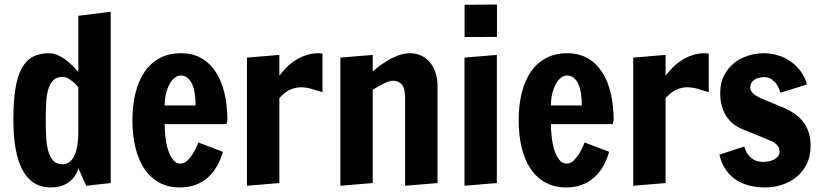

<svg xmlns="http://www.w3.org/2000/svg" viewBox="-20 -801 3568 834"><path d="M354.5 5.9 320.3 -70.3Q314 -46.9 298.8 -28.3Q292.5 -20.5 283.4 -12.9Q274.4 -5.4 262.2 0.5Q250 6.3 234.6 9.8Q219.2 13.2 199.7 13.2Q161.1 13.2 131.1 -4.2Q101.1 -21.5 80.3 -57.9Q59.6 -94.2 48.8 -149.7Q38.1 -205.1 38.1 -281.2Q38.1 -358.9 46.6 -413.8Q55.2 -468.8 74 -503.4Q92.8 -538.1 122.1 -554Q151.4 -569.8 192.9 -569.8Q204.6 -569.8 216.6 -566.4Q228.5 -563 239.7 -557.1Q251 -551.3 261.5 -543.9Q272 -536.6 280.8 -528.8Q301.8 -510.7 320.3 -488.3V-732.4L460.9 -750V-5.9ZM320.3 -421.9Q310.1 -434.6 298.8 -444.3Q289.1 -452.6 276.9 -459.7Q264.6 -466.8 252 -466.8Q226.1 -466.8 211.4 -452.4Q196.8 -438 189.5 -412.8Q182.1 -387.7 180.4 -353.8Q178.7 -319.8 178.7 -281.2Q178.7 -242.2 180.4 -207Q182.1 -171.9 189.5 -145.3Q196.8 -118.7 211.4 -103Q226.1 -87.4 252 -87.4Q264.6 -87.4 276.9 -94Q289.1 -100.6 298.8 -116.9Q308.6 -133.3 314.5 -161.9Q320.3 -190.4 320.3 -234.4Z M695.3 -261.7Q695.3 -235.4 698.7 -205.1Q702.1 -174.8 710.2 -149.4Q718.3 -124 731.4 -107.2Q744.6 -90.3 763.7 -90.3Q780.3 -90.3 793.9 -103.5Q807.6 -116.7 817.9 -133.3Q828.1 -149.9 834.2 -164.6Q840.3 -179.2 841.8 -182.1L948.2 -141.6Q938.5 -107.4 922.4 -79.1Q906.2 -50.8 883.3 -30.3Q860.4 -9.8 830.1 1.7Q799.8 13.2 761.2 13.2Q710 13.2 671.1 -8.3Q632.3 -29.8 606.7 -68.4Q581.1 -106.9 568.1 -160.6Q555.2 -214.4 555.2 -278.3Q555.2 -342.8 568.4 -396.5Q581.5 -450.2 607.9 -488.8Q634.3 -527.3 673.8 -548.6Q713.4 -569.8 766.1 -569.8Q816.4 -569.8 854 -548.6Q891.6 -527.3 917 -488.8Q942.4 -450.2 955.1 -396.5Q967.8 -342.8 967.8 -278.3L965.8 -271.5Q964.8 -268.6 964.4 -265.9Q963.9 -263.2 963.9 -261.7ZM829.6 -342.8Q829.6 -370.6 825.9 -394.5Q822.3 -418.5 814.5 -435.8Q806.6 -453.1 794.2 -463.1Q781.7 -473.1 763.7 -473.1Q751 -473.1 738.5 -463.1Q726.1 -453.1 716.6 -435.8Q707 -418.5 701.2 -394.5Q695.3 -370.6 695.3 -342.8Z M1052.7 -550.8 1193.4 -562.5V-472.2Q1205.6 -488.3 1222.2 -505.6Q1238.8 -522.9 1260 -537.1Q1281.2 -551.3 1307.1 -560.5Q1333 -569.8 1363.8 -569.8Q1366.2 -569.8 1369.1 -569.6Q1372.1 -569.3 1374.5 -568.8Q1377.4 -568.4 1380.9 -567.9V-400.4Q1357.9 -407.2 1334.5 -414.6Q1311 -421.9 1287.1 -421.9Q1263.7 -421.9 1240.7 -411.6Q1217.8 -401.4 1193.4 -375V-5.9L1052.7 5.9Z M1739.7 -375.5Q1739.7 -417 1725.6 -433.6Q1711.4 -450.2 1688.5 -450.2Q1669.9 -450.2 1646.7 -438Q1623.5 -425.8 1599.1 -411.1V-5.9L1458.5 5.9V-550.8L1599.1 -562.5V-490.7Q1641.1 -527.3 1682.6 -548.6Q1724.1 -569.8 1760.3 -569.8Q1786.6 -569.8 1808.6 -559.8Q1830.6 -549.8 1846.4 -531.5Q1862.3 -513.2 1871.3 -486.8Q1880.4 -460.4 1880.4 -427.7V-5.9L1739.7 5.9Z M1997.6 -550.8 2138.2 -562.5V-5.9L1997.6 5.9ZM2138.7 -781.2V-640.6L1998 -640.1V-780.3Z M2373 -261.7Q2373 -235.4 2376.5 -205.1Q2379.9 -174.8 2387.9 -149.4Q2396 -124 2409.2 -107.2Q2422.4 -90.3 2441.4 -90.3Q2458 -90.3 2471.7 -103.5Q2485.4 -116.7 2495.6 -133.3Q2505.9 -149.9 2512 -164.6Q2518.1 -179.2 2519.5 -182.1L2626 -141.6Q2616.2 -107.4 2600.1 -79.1Q2584 -50.8 2561 -30.3Q2538.1 -9.8 2507.8 1.7Q2477.5 13.2 2439 13.2Q2387.7 13.2 2348.9 -8.3Q2310.1 -29.8 2284.4 -68.4Q2258.8 -106.9 2245.8 -160.6Q2232.9 -214.4 2232.9 -278.3Q2232.9 -342.8 2246.1 -396.5Q2259.3 -450.2 2285.6 -488.8Q2312 -527.3 2351.6 -548.6Q2391.1 -569.8 2443.8 -569.8Q2494.1 -569.8 2531.7 -548.6Q2569.3 -527.3 2594.7 -488.8Q2620.1 -450.2 2632.8 -396.5Q2645.5 -342.8 2645.5 -278.3L2643.6 -271.5Q2642.6 -268.6 2642.1 -265.9Q2641.6 -263.2 2641.6 -261.7ZM2507.3 -342.8Q2507.3 -370.6 2503.7 -394.5Q2500 -418.5 2492.2 -435.8Q2484.4 -453.1 2471.9 -463.1Q2459.5 -473.1 2441.4 -473.1Q2428.7 -473.1 2416.3 -463.1Q2403.8 -453.1 2394.3 -435.8Q2384.8 -418.5 2378.9 -394.5Q2373 -370.6 2373 -342.8Z M2730.5 -550.8 2871.1 -562.5V-472.2Q2883.3 -488.3 2899.9 -505.6Q2916.5 -522.9 2937.7 -537.1Q2959 -551.3 2984.9 -560.5Q3010.7 -569.8 3041.5 -569.8Q3043.9 -569.8 3046.9 -569.6Q3049.8 -569.3 3052.2 -568.8Q3055.2 -568.4 3058.6 -567.9V-400.4Q3035.6 -407.2 3012.2 -414.6Q2988.8 -421.9 2964.8 -421.9Q2941.4 -421.9 2918.5 -411.6Q2895.5 -401.4 2871.1 -375V-5.9L2730.5 5.9Z M3213.4 -164.6Q3217.8 -145.5 3228.5 -130.9Q3237.3 -118.2 3253.4 -107.9Q3269.5 -97.7 3295.4 -97.7Q3305.2 -97.7 3317.6 -99.9Q3330.1 -102.1 3340.8 -107.4Q3351.6 -112.8 3358.9 -121.3Q3366.2 -129.9 3366.2 -143.1Q3366.2 -161.1 3353.5 -172.9Q3340.8 -184.6 3323.7 -191.4L3206.1 -239.3Q3158.7 -258.3 3133.5 -298.6Q3108.4 -338.9 3108.4 -397.5Q3108.4 -439.5 3124.5 -471.7Q3140.6 -503.9 3167 -525.6Q3193.4 -547.4 3227.5 -558.6Q3261.7 -569.8 3298.3 -569.8Q3328.6 -569.8 3358.2 -561Q3387.7 -552.2 3413.1 -534.9Q3438.5 -517.6 3457.3 -492.2Q3476.1 -466.8 3485.4 -434.1L3370.1 -398.4Q3364.7 -417 3355.5 -432.1Q3347.2 -444.8 3333.5 -455.3Q3319.8 -465.8 3299.3 -465.8Q3288.1 -465.8 3277.3 -463.4Q3266.6 -460.9 3258.1 -455.3Q3249.5 -449.7 3244.1 -441.2Q3238.8 -432.6 3238.8 -420.9Q3238.8 -411.6 3243.9 -404.1Q3249 -396.5 3256.6 -390.6Q3264.2 -384.8 3272.5 -380.4Q3280.8 -376 3287.6 -373L3387.7 -331.5Q3411.1 -320.8 3431.9 -306.6Q3452.6 -292.5 3468 -272.9Q3483.4 -253.4 3492.2 -227.3Q3501 -201.2 3501 -167Q3501 -121.6 3483.9 -87.9Q3466.8 -54.2 3439 -31.7Q3411.1 -9.3 3376 2Q3340.8 13.2 3304.7 13.2Q3261.7 13.2 3228 3.2Q3194.3 -6.8 3169.4 -25.4Q3144.5 -43.9 3128.4 -70.3Q3112.3 -96.7 3105 -129.4Z"/></svg>

Font: Francois One
Style: Regular
Weight: 400
Designer: Vernon Adams
Foundry: vernon adams
Version: Version 1.000